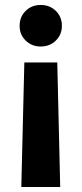

<svg xmlns="http://www.w3.org/2000/svg" viewBox="-20 -561 329 774"><path d="M65.9 192.9 78.1 -309.1H210.9L222.7 192.9ZM144 -373.5Q107.9 -373.5 83.5 -397.5Q59.1 -421.4 59.1 -457Q59.1 -493.2 83.5 -517.1Q107.9 -541 144 -541Q180.7 -541 205.1 -517.1Q229.5 -493.2 229.5 -457Q229.5 -421.4 205.1 -397.5Q180.7 -373.5 144 -373.5Z"/></svg>

Font: Inter 24pt
Style: Bold
Weight: 700
Designer: Rasmus Andersson
Foundry: rsms
Version: Version 4.001;git-66647c0bb